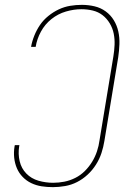

<svg xmlns="http://www.w3.org/2000/svg" viewBox="-20 -763 540 791"><path d="M198 8Q174 8 151.5 4.5Q129 1 109 -8.5Q89 -18 73.5 -34Q58 -50 49.5 -70Q41 -90 38.5 -113Q36 -136 40 -160L41 -165H60L59 -160Q54 -129 61 -99Q68 -69 88.5 -48Q109 -27 138.5 -18.5Q168 -10 199 -10Q222 -10 245 -14.5Q268 -19 290 -30Q312 -41 329.5 -58.5Q347 -76 359.5 -96.5Q372 -117 379.5 -139.5Q387 -162 390 -185L447 -530Q451 -554 452 -578Q453 -602 448.5 -624.5Q444 -647 432 -667Q420 -687 402.5 -700.5Q385 -714 362.5 -719.5Q340 -725 315 -725Q284 -725 251.5 -715.5Q219 -706 192 -684.5Q165 -663 148.5 -632.5Q132 -602 127 -570H108Q112 -593 121.5 -616.5Q131 -640 145 -660.5Q159 -681 179.5 -697.5Q200 -714 222.5 -724.5Q245 -735 269 -739Q293 -743 317 -743Q344 -743 369.5 -737Q395 -731 415.5 -716Q436 -701 449 -679.5Q462 -658 467.5 -633Q473 -608 472 -581Q471 -554 467 -527L410 -182Q406 -157 398 -132.5Q390 -108 375.5 -85Q361 -62 341 -43.5Q321 -25 297.5 -13Q274 -1 248 3.5Q222 8 198 8Z"/></svg>

Font: Iosevka Term Curly Th Obl
Style: Regular
Weight: 100
Italic angle: -9°
Designer: Belleve Invis
Foundry: Belleve Invis
Version: Version 32.3.0